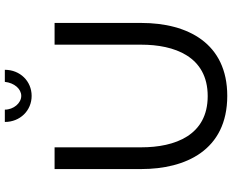

<svg xmlns="http://www.w3.org/2000/svg" viewBox="-103 -853 961 795"><g transform="rotate(-90 377.5 -455.5)"><path d="M436 -916C432 -877 407 -848 378 -848C348 -848 321 -880 321 -916H270C270 -853 317 -805 378 -805C439 -805 486 -853 486 -916ZM378 5C596 5 680 -159 680 -351V-710H590V-351C590 -215 542 -76 377 -76C215 -76 165 -211 165 -351V-710H75V-351C75 -169 152 5 378 5Z"/></g></svg>

Font: FIGSv2-sans-serif Medium
Style: Regular
Weight: 500
Designer: Matt McInerney, Pablo Impallari, Rodrigo Fuenzalida,Mirko Velimirovic
Foundry: Matt McInerney, Pablo Impallari, Rodrigo Fuenzalida
Version: Version 4.021;hotconv 1.0.109;makeotfexe 2.5.65596